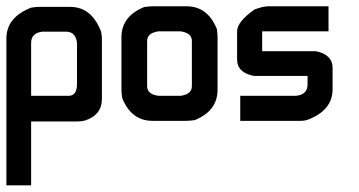

<svg xmlns="http://www.w3.org/2000/svg" viewBox="-20 -377 1119 599"><path d="M98.6 -355.5H199.2Q265.6 -355.5 295.4 -278.3Q297.9 -265.1 297.9 -256.8V-68.4Q297.9 -17.6 243.7 -0.5Q231.4 2 220.2 2H77.1V201.2H0V-256.8Q0 -323.2 77.1 -353Q90.3 -355.5 98.6 -355.5ZM77.1 -243.2V-78.1H194.3Q220.2 -78.1 220.2 -115.2V-243.2Q216.3 -278.3 185.1 -278.3H112.3Q77.1 -273.9 77.1 -243.2Z M455.6 -357.4H562Q627.9 -357.4 656.7 -286.1Q658.7 -270.5 658.7 -260.7V-96.7Q658.7 -31.2 587.9 -2.4Q571.8 0 562 0H455.6Q390.1 0 361.3 -70.8Q358.9 -86.9 358.9 -96.7V-260.7Q358.9 -326.2 429.7 -355Q446.3 -357.4 455.6 -357.4ZM439 -249V-108.4Q439 -82.5 475.1 -78.1H543Q578.6 -82.5 578.6 -108.4V-249Q578.6 -274.4 543 -279.3H475.1Q439 -274.4 439 -249Z M816.4 -357.4H1004.9V-279.3H797.9V-217.3H965.3Q1017.6 -206.5 1017.6 -165.5V-99.1Q1017.6 -31.2 937 -2.4Q927.7 0 918.5 0H729.5V-78.1H903.8Q939.5 -82 939.5 -113.3V-140.1H772Q719.7 -150.4 719.7 -191.4V-279.3Q719.7 -309.1 774.4 -347.7Q801.8 -357.4 816.4 -357.4Z"/></svg>

Font: Kadhim
Style: Regular
Weight: 400
Designer: Developer/ Husham Jawad
Version: Version 1.00;December 29, 2020;FontCreator 13.0.0.2683 32-bi